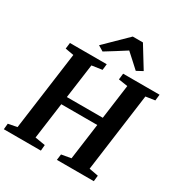

<svg xmlns="http://www.w3.org/2000/svg" viewBox="-224 -1161 1256 1324"><g transform="rotate(30 403.5 -499.0)"><path d="M-2.5 0 2 -46.5 72 -60 156.5 -683 89 -695 95 -743H388L382.5 -695L300.5 -683L263 -409.5H549L586 -683.5L513 -694.5L518.5 -743H808.5L803 -694.5L730 -683.5L646 -60L719 -46.5L714 0H420L426 -46.5L502 -60L541 -347.5H254.5L215.5 -60L296.5 -46.5L292.5 0ZM276.5 -830 448 -998H529L632.5 -829.5L584 -803.5Q557 -828 529.8 -853Q502.5 -878 475 -902.5Q436.5 -878 397.5 -853.2Q358.5 -828.5 319 -804.5Z"/></g></svg>

Font: Merriweather 24pt
Style: Bold Italic
Weight: 700
Italic angle: -7.8°
Designer: Eben Sorkin
Foundry: Eben Sorkin
Version: Version 2.101